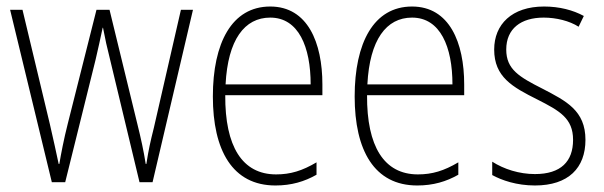

<svg xmlns="http://www.w3.org/2000/svg" viewBox="-20 -559 1854 589"><path d="M318 -375 408 0H448L572 -529H535L452 -167C441 -123 436 -101 429 -56H427C421 -95 412 -136 402 -176L316 -529H276L188 -180C176 -133 167 -86 162 -56H160C152 -93 144 -131 133 -178L49 -529H11L139 0H180L273 -375C281 -408 288 -442 295 -474H296C302 -442 309 -410 318 -375Z M809 -539C691 -539 633 -427 633 -263C633 -98 693 10 825 10C874 10 914 -2 951 -23V-61C907 -35 871 -24 827 -24C723 -24 670 -110 671 -267H969V-300C969 -428 924 -539 809 -539ZM809 -505C896 -505 933 -415 933 -300H672C679 -437 730 -505 809 -505Z M1244 -539C1126 -539 1068 -427 1068 -263C1068 -98 1128 10 1260 10C1309 10 1349 -2 1386 -23V-61C1342 -35 1306 -24 1262 -24C1158 -24 1105 -110 1106 -267H1404V-300C1404 -428 1359 -539 1244 -539ZM1244 -505C1331 -505 1368 -415 1368 -300H1107C1114 -437 1165 -505 1244 -505Z M1776 -130C1776 -220 1717 -249 1644 -287C1573 -323 1533 -346 1533 -407C1533 -471 1578 -505 1648 -505C1686 -505 1727 -495 1755 -477L1771 -510C1738 -528 1696 -539 1649 -539C1550 -539 1496 -484 1496 -407C1496 -323 1552 -292 1628 -254C1697 -219 1738 -196 1738 -130C1738 -64 1701 -25 1621 -25C1573 -25 1526 -40 1490 -63V-22C1519 -6 1565 10 1621 10C1724 10 1776 -44 1776 -130Z"/></svg>

Font: Noto Sans Malayalam Condensed ExtraLight
Style: Regular
Weight: 200
Width: 3
Designer: Jelle Bosma - Monotype Design Team
Foundry: Monotype Imaging Inc.
Version: Version 2.104